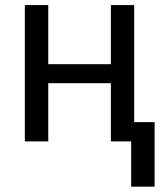

<svg xmlns="http://www.w3.org/2000/svg" viewBox="-20 -548 646 744"><path d="M500 0H409.7V-225.6H167V0H76.2V-528.3H167V-299.3H409.7V-528.3H500ZM579.1 175.3H488.3V-74.7H579.1Z"/></svg>

Font: Roboto
Style: Regular
Weight: 400
Designer: Google
Version: Version 2.001047; 2015